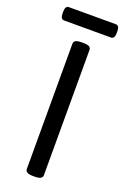

<svg xmlns="http://www.w3.org/2000/svg" viewBox="-161 -896 624 950"><g transform="rotate(20 151.0 -421.0)"><path d="M147 2Q125 2 115.5 -4Q106 -10 106 -20V-680Q106 -691 115.5 -696.5Q125 -702 147 -702H155Q178 -702 187 -696.5Q196 -691 196 -680V-20Q196 -10 187 -4Q178 2 155 2ZM28 -774Q9 -774 9 -804V-814Q9 -844 28 -844H275Q294 -844 294 -814V-804Q294 -774 275 -774Z"/></g></svg>

Font: Asap Semi Expanded
Style: Regular
Weight: 400
Width: 6
Designer: Pablo Cosgaya
Foundry: Omnibus-Type
Version: Version 3.001; ttfautohint (v1.8.4.7-5d5b)